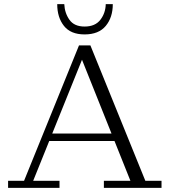

<svg xmlns="http://www.w3.org/2000/svg" viewBox="-20 -906 818 926"><path d="M19 0V-34H96L361 -687H416L681 -34H759V0H481V-34H609L365 -644H386L140 -34H267V0ZM205 -226V-262H547V-226ZM388 -740Q321 -740 288.5 -781Q256 -822 256 -886H290Q292 -843 315 -810.5Q338 -778 388 -778Q439 -778 464 -810.5Q489 -843 490 -886H524Q524 -822 490 -781Q456 -740 388 -740Z"/></svg>

Font: Montagu Slab 144pt Light
Style: Regular
Weight: 300
Designer: Florian Karsten
Foundry: Florian Karsten
Version: Version 1.000